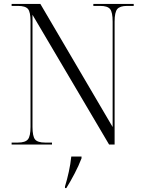

<svg xmlns="http://www.w3.org/2000/svg" viewBox="-20 -734 729 975"><path d="M39 0V-10H71Q108 -10 121.5 -26Q135 -42 135 -90V-626Q135 -673 122 -688.5Q109 -704 71 -704H39V-714H185L552 -89V-624Q552 -672 539 -688Q526 -704 489 -704H454V-714H659V-704H626Q589 -704 575.5 -688Q562 -672 562 -624V0H534L145 -659V-90Q145 -42 158 -26Q171 -10 209 -10H244V0ZM310 213Q321 177 329.5 138Q338 99 342 61H394V70Q380 107 358.5 148Q337 189 317 221H310Z"/></svg>

Font: Noto Serif Display SemiCondensed Light
Style: Regular
Weight: 300
Width: 4
Designer: Monotype Design Team
Foundry: Monotype Imaging Inc.
Version: Version 2.009